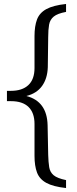

<svg xmlns="http://www.w3.org/2000/svg" viewBox="-20 -752 390 968"><path d="M313 196Q248 189 213.5 170Q179 151 166.5 117.5Q154 84 154 34V-127Q154 -183 124 -212.5Q94 -242 35 -242H15V-294H35Q92 -294 123 -323Q154 -352 154 -409V-570Q154 -620 166.5 -653.5Q179 -687 213.5 -706Q248 -725 313 -732V-692Q270 -684 251 -668.5Q232 -653 227.5 -627.5Q223 -602 223 -565L221 -413Q219 -356 192 -318.5Q165 -281 113 -268Q217 -241 220 -121L223 29Q224 65 228 90.5Q232 116 250.5 131.5Q269 147 313 156Z"/></svg>

Font: Piazzolla
Style: Regular
Weight: 400
Designer: Juan Pablo del Peral
Foundry: Huerta Tipografica
Version: Version 1.330